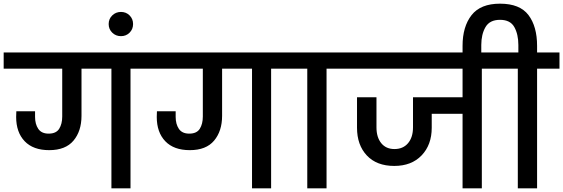

<svg xmlns="http://www.w3.org/2000/svg" viewBox="-44 -1026 3068 1046"><path d="M789 -740V-652H667V0H563V-652H400V-395Q400 -312 356.5 -260Q313 -208 224 -208Q137 -208 90.5 -256.5Q44 -305 44 -389Q44 -410 45 -420H147V-389Q147 -350 164.5 -324Q182 -298 221 -298Q262 -298 278.5 -324.5Q295 -351 295 -391V-652H-24V-740Z M681 -895Q681 -867 662 -848Q643 -829 615 -829Q587 -829 567.5 -848Q548 -867 548 -895Q548 -923 567.5 -942Q587 -961 615 -961Q643 -961 662 -942Q681 -923 681 -895Z M1555 -740V-652H1433V0H1329V-652H1166V-395Q1166 -312 1122.5 -260Q1079 -208 990 -208Q903 -208 856.5 -256.5Q810 -305 810 -389Q810 -410 811 -420H913V-389Q913 -350 930.5 -324Q948 -298 987 -298Q1028 -298 1044.5 -324.5Q1061 -351 1061 -391V-652H742V-740Z M1630 0V-652H1508V-740H1857V-652H1735V0Z M2703 -652H2581V0H2476V-406H2308V-330Q2308 -237 2253 -179.5Q2198 -122 2104 -122Q2008 -122 1954.5 -179Q1901 -236 1901 -330V-496H2007V-332Q2007 -278 2033 -246Q2059 -214 2105 -214Q2152 -214 2179 -246Q2206 -278 2206 -332V-496H2476V-652H1809V-740H2703Z M3004 -740V-652H2882V0H2777V-652H2655V-740H2780V-781Q2780 -839 2758 -878.5Q2736 -918 2680 -918Q2624 -918 2601 -878.5Q2578 -839 2578 -781V-716H2476V-776Q2476 -881 2525 -943.5Q2574 -1006 2680 -1006Q2788 -1006 2835 -944Q2882 -882 2882 -776V-740Z"/></svg>

Font: A Bank Premium Med
Style: Regular
Weight: 500
Designer: Ninad Kale (Devanagari), Jonny Pinhorn (Latin), Htun Naung (Myanmar)
Foundry: Indian Type Foundry
Version: 4.004